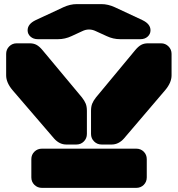

<svg xmlns="http://www.w3.org/2000/svg" viewBox="-20 -910 861 930"><path d="M113.8 -763.2Q113.8 -793.5 151.9 -812L287.1 -875Q319.8 -890.1 352.1 -890.1H471.2Q503.4 -890.1 536.1 -875L670.9 -812Q709 -793.5 709 -763.2Q709 -745.1 695.3 -732.7Q681.6 -720.2 660.2 -720.2H562Q528.3 -720.2 497.1 -734.9L444.8 -758.8Q411.1 -775.4 377.9 -758.8L326.2 -734.9Q294.9 -720.2 261.2 -720.2H163.1Q141.6 -720.2 127.7 -732.7Q113.8 -745.1 113.8 -763.2ZM350.1 -210H300.8Q268.1 -210 242.2 -238.8L40 -474.1Q9.8 -510.3 9.8 -544.9V-648.9Q9.8 -670.4 24.7 -685.3Q39.6 -700.2 61 -700.2H124Q143.1 -700.2 157 -692.6Q170.9 -685.1 186 -667L377 -438Q389.6 -421.9 395.3 -407.7Q400.9 -393.6 400.9 -373V-261.2Q400.9 -239.7 386.2 -224.9Q371.6 -210 350.1 -210ZM521 -210H472.2Q450.7 -210 435.8 -224.9Q420.9 -239.7 420.9 -261.2V-373Q420.9 -393.6 426.5 -407.7Q432.1 -421.9 444.8 -438L634.8 -667Q649.9 -685.1 663.8 -692.6Q677.7 -700.2 696.8 -700.2H759.8Q781.2 -700.2 796.1 -685.3Q811 -670.4 811 -648.9V-544.9Q811 -510.3 780.8 -474.1L580.1 -238.8Q554.2 -210 521 -210ZM640.1 0H183.1Q161.6 0 146.7 -14.6Q131.8 -29.3 131.8 -50.8V-139.2Q131.8 -160.6 146.7 -175.3Q161.6 -189.9 183.1 -189.9H640.1Q661.6 -189.9 676.3 -175.3Q690.9 -160.6 690.9 -139.2V-50.8Q690.9 -29.3 676.3 -14.6Q661.6 0 640.1 0Z"/></svg>

Font: Nastup Soft
Style: Regular
Weight: 400
Designer: Maksym Kobuzan
Foundry: Zakznak
Version: Version 1.020;hotconv 1.0.109;makeotfexe 2.5.65596